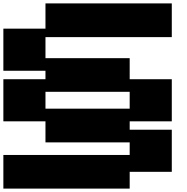

<svg xmlns="http://www.w3.org/2000/svg" viewBox="-20 -1070 1111 1140"><path d="M750 -424.8V-524.9H250V-424.8ZM0 49.8V-149.9H750V-224.6H250V-349.6H0V-599.6H250V-649.9H0V-899.9H250V-1049.8H1000V-849.6H250V-724.6H750V-599.6H1000V-349.6H750V-299.8H1000V-49.8H750V49.8Z"/></svg>

Font: Minecraft five bold
Style: Regular
Weight: 400
Designer: AngelloENF2
Foundry: https://fontstruct.com
Version: Version 1.0